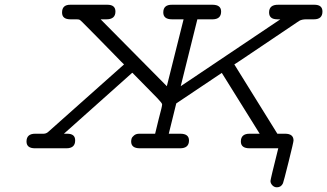

<svg xmlns="http://www.w3.org/2000/svg" viewBox="-20 -631 1392 817"><path d="M92.8 -28.8Q92.8 -62 129.9 -62H166Q178.2 -62 189 -73.2L507.8 -356.9Q503.9 -359.9 469.5 -395.5Q435.1 -431.2 391.1 -475.6Q347.2 -520 330.1 -537.1Q321.3 -545.9 317.6 -547.4Q314 -548.8 303.2 -548.8H279.8Q243.7 -548.8 244.1 -578.1Q244.1 -611.3 279.8 -610.8H437Q471.2 -610.8 471.2 -582Q471.2 -548.8 433.1 -548.8H408.2L689.9 -264.2L761.2 -548.8H711.9Q674.8 -548.8 674.8 -578.1Q674.8 -611.3 711.9 -610.8H883.8Q920.9 -610.8 920.9 -582Q920.9 -549.8 886.2 -548.8H819.8L749 -264.2L1172.9 -548.8H1160.2Q1125 -548.8 1125 -578.1Q1125 -611.3 1164.1 -610.8H1317.9Q1352.1 -610.8 1352.1 -582Q1352.1 -548.8 1315.9 -548.8H1283.2Q1264.2 -548.8 1252.9 -542L1004.9 -375Q986.8 -362.8 977.1 -356.9L1160.2 -62H1192.9Q1229 -62 1229 -33.2Q1229 -26.4 1208 57.9Q1187 142.1 1184.1 148.9Q1176.3 166 1158.2 166Q1147 166 1138.9 157.5Q1130.9 148.9 1130.9 139.2Q1130.9 132.3 1164.1 0H1042Q1004.9 0 1004.9 -28.8Q1004.9 -62 1042 -62H1085L923.8 -320.8L730 -190.9L698.2 -62H747.1Q784.2 -62 784.2 -33.2Q784.2 0 746.1 0H575.2Q538.1 0 538.1 -28.8Q538.1 -34.7 540 -41.3Q542 -47.9 550.5 -54.9Q559.1 -62 573.2 -62H640.1Q647 -92.8 655 -123.3Q663.1 -153.8 666.5 -168Q669.9 -182.1 669.9 -187Q669.9 -191.9 650.4 -212.4Q630.9 -232.9 597.4 -266.4Q564 -299.8 543.9 -320.8H542L252 -62H266.1Q300.3 -62 299.8 -33.2Q299.8 0 262.2 0H128.9Q92.8 0 92.8 -28.8Z"/></svg>

Font: CMU Typewriter Text Variable Width
Style: Italic
Weight: 500
Italic angle: -14.04°
Version: Version 0.7.0